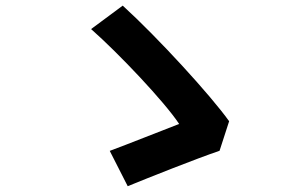

<svg xmlns="http://www.w3.org/2000/svg" viewBox="-20 -684 1040 669"><path d="M745 -158.6 778.4 -261.6C714.3 -351.5 531.3 -551.7 407.6 -664.4L297.4 -582.7C392.9 -498.6 553.7 -328.9 604.2 -252.1C547.3 -230.3 423.9 -181 362.4 -158.3L425 -35.2C499 -65.4 663.2 -130.9 745 -158.6Z"/></svg>

Font: Source Han Sans JP VF
Style: Regular
Weight: 250
Designer: Ryoko NISHIZUKA 西塚涼子 (kana, bopomofo & ideographs); Paul D. Hunt (Latin, Greek & Cyrillic); Sandoll Communications 산돌커뮤니
Foundry: Adobe
Version: Version 2.004;hotconv 1.0.118;makeotfexe 2.5.65603